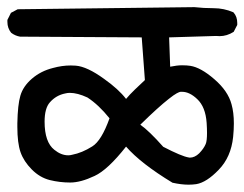

<svg xmlns="http://www.w3.org/2000/svg" viewBox="-33 -585 671 527"><path d="M14.6 -236.8Q14.6 -241.7 14.6 -246.6Q15.6 -297.9 22.9 -322.3Q30.3 -348.1 54.7 -369.1Q79.1 -390.1 112.3 -398.4Q137.2 -405.3 161.1 -405.3Q168 -405.3 174.8 -404.8Q206.1 -402.3 252.4 -368.7Q292.5 -340.3 313 -313.5Q323.2 -325.7 336.9 -338.9Q350.6 -352.1 364.7 -365.2L356 -482.4L22 -484.4Q8.3 -486.8 -2.4 -495.1Q-12.7 -507.8 -12.7 -524.9Q-12.7 -526.9 -12.7 -530.3L-2.9 -549.8L15.6 -559.6L500.5 -565.4Q525.9 -562.5 553.7 -562.5Q581.5 -562.5 607.4 -551.3L608.4 -550.3Q618.2 -539.1 618.2 -522Q618.2 -520 618.2 -516.6L608.4 -497.6Q589.8 -485.8 569.8 -485.8Q564.9 -485.8 560.1 -486.3L431.2 -482.4L434.1 -401.9Q453.1 -405.8 466.6 -405.8Q480 -405.8 489.3 -404.3Q518.1 -399.9 555.2 -367.7Q592.8 -335.4 602.5 -298.8Q608.9 -276.4 608.9 -246.1Q608.9 -229 606.9 -209Q601.1 -153.8 567.4 -119.1Q534.2 -84.5 505.9 -79.6Q495.6 -78.1 484.4 -78.1Q464.8 -78.1 440.4 -83.5Q353.5 -136.2 313 -182.6Q262.7 -118.7 226.6 -102.1Q188.5 -84 159.7 -84Q130.9 -84 103.5 -90.8Q76.2 -97.7 54.2 -119.9Q32.2 -142.1 23.4 -167.2Q14.6 -192.4 14.6 -236.8ZM487.8 -152.3Q501.5 -152.3 513.7 -164.1Q526.4 -177.2 531.7 -189.9Q535.2 -198.2 535.2 -220.2Q535.2 -231.9 534.2 -247.6Q531.2 -291.5 508.3 -313Q487.3 -333 466.8 -333Q464.8 -333 462.4 -333Q460 -333 452.1 -328.9Q444.3 -324.7 430.2 -313.5Q401.4 -291 352.1 -242.7Q376 -226.1 415 -182.1Q465.8 -155.8 484.9 -152.8Q486.8 -152.3 487.8 -152.3ZM158.7 -330.1Q152.3 -330.1 146.5 -328.6Q121.1 -323.7 104 -304.2Q89.4 -288.1 89.4 -251Q89.4 -194.8 116.2 -173.8Q134.8 -158.7 154.3 -158.7Q159.7 -158.7 165 -160.2Q192.4 -165.5 220.2 -183.1Q245.6 -198.7 267.6 -260.3Q237.8 -297.4 207 -317.4Q179.7 -330.1 158.7 -330.1Z"/></svg>

Font: Bakudai
Style: Bold
Weight: 700
Version: Version 1.48